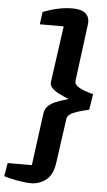

<svg xmlns="http://www.w3.org/2000/svg" viewBox="-86 -915 599 1078"><g transform="rotate(5 213.0 -376.0)"><path d="M279.2 -875.3Q329.4 -875.3 353.2 -854.2Q377 -833 371.5 -792L330.1 -471.9Q327.7 -454.8 344.8 -441.9Q361.9 -428.9 387.4 -420.1Q412.8 -411.2 435 -405.9L420.8 -316.9Q380.4 -307.6 353.8 -298.9Q327.1 -290.1 313.3 -279.7Q299.5 -269.2 297.5 -254.6L262.4 -3.8Q252.8 65 215.1 93.9Q177.3 122.8 130.8 122.8Q115.3 122.8 94.7 120.5Q74.2 118.2 52.4 114.2Q30.7 110.2 11 105.6Q-8.7 101 -22 96.2L-9.1 21.3H127.1L166.4 -272.8Q170.1 -298.6 186 -315.2Q202 -331.8 230.4 -343.4Q258.9 -355.1 299.7 -366.2Q268.7 -379.5 243.4 -392.3Q218.2 -405.1 204.4 -420.2Q190.6 -435.3 193.3 -454.7L237.3 -770.5H102.6L112.4 -841.2Q158.6 -858.4 198.8 -866.9Q239.1 -875.3 279.2 -875.3Z"/></g></svg>

Font: Merriweather Sans Variable Regular
Style: Italic
Weight: 300
Italic angle: -8°
Designer: Eben Sorkin
Foundry: Eben Sorkin
Version: Version 2.001